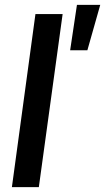

<svg xmlns="http://www.w3.org/2000/svg" viewBox="-20 -771 433 791"><path d="M29 0H140L238 -713H126ZM269 -564H340L393 -751H297Z"/></svg>

Font: Ronzino Medium
Style: Italic
Weight: 500
Italic angle: -7.99998°
Designer: Nunzio Mazzaferro
Foundry: Collletttivo
Version: Version 1.000;Glyphs 3.3 (3337)